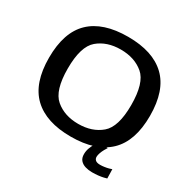

<svg xmlns="http://www.w3.org/2000/svg" viewBox="-177 -849 1134 1144"><g transform="rotate(30 390.0 -277.5)"><path d="M385 5.5Q556 5.5 644.2 -79Q732.5 -163.5 732.5 -337.5Q732.5 -512 644.2 -596.5Q556 -681 385 -681Q213.5 -681 125.8 -596.8Q38 -512.5 38 -337.5Q38 -163.5 126.2 -79Q214.5 5.5 385 5.5ZM385 -82.5Q290 -82.5 228.5 -134.8Q167 -187 167 -337.5Q167 -489.5 228.5 -541.5Q290 -593.5 385 -593.5Q480.5 -593.5 542 -541.5Q603.5 -489.5 603.5 -337.5Q603.5 -187 542 -134.8Q480.5 -82.5 385 -82.5ZM601 126Q622.5 126 642.8 123.8Q663 121.5 678 118Q693 114.5 698.5 112.5L697 49.5Q691 52 678 55.5Q665 59 649.5 61.2Q634 63.5 620.5 63.5Q598.5 63.5 588.5 55Q578.5 46.5 578.5 32.5Q578.5 20.5 584 5Q589.5 -10.5 597.5 -24.8Q605.5 -39 610.5 -46H547Q540 -38 530.2 -22.2Q520.5 -6.5 513 13.8Q505.5 34 505.5 56Q505.5 82.5 519 97.8Q532.5 113 554.2 119.5Q576 126 601 126Z"/></g></svg>

Font: Anybody SemiExpanded Medium
Style: Regular
Weight: 500
Width: 6
Version: Version 1.113;gftools[0.9.25]